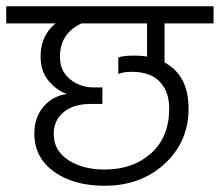

<svg xmlns="http://www.w3.org/2000/svg" viewBox="-40 -654 704 615"><path d="M431 -473C417.7 -475 404 -476 390 -476C366.7 -476 349.7 -474 339 -470V-417C349.7 -421.7 363.7 -424 381 -424C421.7 -424 452 -413.3 472 -392C492 -370.7 502 -342.3 502 -307C502 -245.7 482.7 -197.7 444 -163C405.3 -128.3 355.7 -111 295 -111C248.3 -111 209.5 -121.2 178.5 -141.5C147.5 -161.8 132 -189.7 132 -225C132 -253.7 142.5 -276.8 163.5 -294.5C184.5 -312.2 213.3 -321 250 -321H288V-374H260C230.7 -374 205.3 -382.8 184 -400.5C162.7 -418.2 152 -442 152 -472C152 -522 175 -557.7 221 -579H431ZM644 -579V-634H-20V-579H138C106 -553 90 -517.7 90 -473C90 -440.3 99.2 -413.7 117.5 -393C135.8 -372.3 155 -359 175 -353C144.3 -349 119.2 -335.5 99.5 -312.5C79.8 -289.5 70 -260.7 70 -226C70 -175.3 90.8 -134.8 132.5 -104.5C174.2 -74.2 228.3 -59 295 -59C372.3 -59 436.5 -82.5 487.5 -129.5C538.5 -176.5 564 -235.3 564 -306C564 -377.3 538.3 -426.7 487 -454V-579Z"/></svg>

Font: Hind Light
Style: Regular
Weight: 300
Designer: Manushi Parikh, Satya Rajpurohit
Foundry: Indian Type Foundry
Version: Version 1.201;PS 1.0;hotconv 1.0.78;makeotf.lib2.5.61930; tt